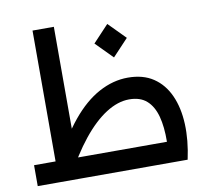

<svg xmlns="http://www.w3.org/2000/svg" viewBox="-81 -831 1010 922"><g transform="rotate(-10 424.0 -370.0)"><path d="M30 0V-102H678Q679 -175 665 -226.5Q651 -278 619.5 -306Q588 -334 534 -334Q479 -334 421 -297Q363 -260 305.5 -188.5Q248 -117 193 -12L153 -94Q209 -210 272 -286.5Q335 -363 404.5 -400.5Q474 -438 546 -438Q620 -438 670 -404.5Q720 -371 747 -311Q774 -251 777.5 -171.5Q781 -92 761 0ZM135 0V-740H239V0ZM498 -545 417 -627 494 -709 575 -627Z"/></g></svg>

Font: Lexend Medium
Style: Regular
Weight: 500
Designer: Bonnie Shaver-Troup, Thomas Jockin
Foundry: Lexend
Version: Version 1.005